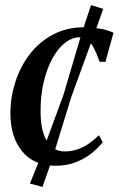

<svg xmlns="http://www.w3.org/2000/svg" viewBox="-20 -643 470 757"><path d="M200 10.5Q115 10.5 68.2 -45.2Q21.5 -101 21 -196Q21 -258 40 -318.2Q59 -378.5 96.2 -427.8Q133.5 -477 188 -506.2Q242.5 -535.5 312.5 -535.5Q340 -535.5 372.2 -530.2Q404.5 -525 427.5 -514L395.5 -398.5L372.5 -400Q360.5 -434.5 349 -455.5Q337.5 -476.5 324.8 -486.2Q312 -496 294.5 -496Q264.5 -496 236.5 -474.2Q208.5 -452.5 186.8 -412.8Q165 -373 152.2 -319.2Q139.5 -265.5 140 -202Q140 -153 151 -118Q162 -83 183.2 -64.5Q204.5 -46 236 -46Q263 -46 286.8 -54.5Q310.5 -63 331.2 -77.5Q352 -92 370 -110L385 -82.5Q368.5 -61 342 -39.5Q315.5 -18 280 -3.8Q244.5 10.5 200 10.5ZM147.5 94 98 80.5 140 -23.5 230.5 -270 301.5 -510.5 339 -623 387 -608 349 -501.5 261 -260.5 184.5 -11.5Z"/></svg>

Font: Merriweather 96pt Medium
Style: Italic
Weight: 500
Italic angle: -7.8°
Version: Version 2.101